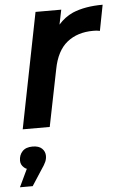

<svg xmlns="http://www.w3.org/2000/svg" viewBox="-63 -580 565 885"><g transform="rotate(-5 219.5 -137.5)"><path d="M29 0 135 -534H254L240 -466Q269 -499 307 -516Q364 -540 446 -540L423 -421Q415 -423 408 -423.5Q401 -424 392 -424Q319 -424 271 -385.5Q223 -347 207 -263L154 0ZM-7 265 32 183Q24 180 19 175Q4 162 4 143Q4 117 20 100Q36 83 67 83Q96 83 110.5 97Q125 111 125 131Q125 145 119.5 158Q114 171 98 194L52 265Z"/></g></svg>

Font: Montserrat Thin SemiBold
Style: Italic
Weight: 600
Italic angle: -11.3°
Version: Version 9.000